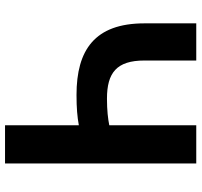

<svg xmlns="http://www.w3.org/2000/svg" viewBox="-38 -742 781 744"><g transform="rotate(90 352.0 -370.5)"><path d="M466 0H614V-741H466V-404C441 -399 409 -395 363 -395C263 -395 215 -432 215 -540V-741H71V-540C71 -347 175 -277 348 -277C399 -277 433 -280 466 -286Z"/></g></svg>

Font: Source Han Sans CN
Style: Bold
Weight: 700
Designer: Ryoko NISHIZUKA 西塚涼子 (kana, bopomofo & ideographs); Paul D. Hunt (Latin, Greek & Cyrillic); Sandoll Communications 산돌커뮤니
Foundry: Adobe
Version: Version 2.001;hotconv 1.0.107;makeotfexe 2.5.65593